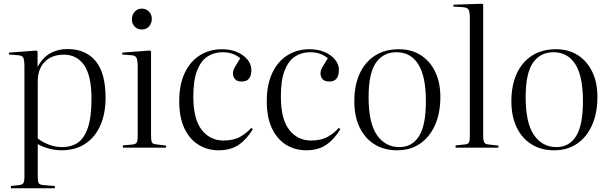

<svg xmlns="http://www.w3.org/2000/svg" viewBox="-20 -786 3245 1022"><path d="M38 216V204L83 199Q98 197 104 189Q110 181 110 154V-430Q110 -468 103.5 -479.5Q97 -491 76 -492L27 -496L28 -506L175 -517L180 -512V-431H181Q207 -480 247.5 -502.5Q288 -525 339 -525Q436 -525 489 -461Q542 -397 542 -266Q542 -181 514 -118Q486 -55 433.5 -20.5Q381 14 307 14Q276 14 242.5 5.5Q209 -3 181 -19V154Q181 178 185.5 187.5Q190 197 209 199L272 204V216ZM312 -3Q359 -3 393.5 -26Q428 -49 447.5 -105.5Q467 -162 467 -260Q467 -383 428 -439Q389 -495 320 -495Q256 -495 218.5 -457.5Q181 -420 181 -352V-49Q207 -29 240.5 -16Q274 -3 312 -3Z M735 -629Q712 -629 697 -644.5Q682 -660 682 -683Q682 -707 697 -723.5Q712 -740 735 -740Q758 -740 773 -724.5Q788 -709 788 -686Q788 -662 773.5 -645.5Q759 -629 735 -629ZM634 0V-12L687 -17Q703 -19 708 -28Q713 -37 713 -63V-430Q713 -466 706.5 -478.5Q700 -491 679 -492L630 -496L631 -506L778 -517L784 -512V-61Q784 -37 789 -28Q794 -19 809 -18L864 -11V0Z M1144 14Q1084 14 1036.5 -15.5Q989 -45 961.5 -103Q934 -161 934 -247Q934 -336 963.5 -398Q993 -460 1044.5 -492Q1096 -524 1161 -524Q1208 -524 1243 -508.5Q1278 -493 1298 -468Q1318 -443 1318 -414Q1318 -352 1267 -352Q1242 -352 1231 -364.5Q1220 -377 1220 -396Q1220 -412 1230.5 -429.5Q1241 -447 1259 -476Q1239 -492 1216.5 -500Q1194 -508 1164 -508Q1120 -508 1085 -485.5Q1050 -463 1029.5 -411.5Q1009 -360 1009 -272Q1009 -152 1053.5 -95Q1098 -38 1170 -38Q1224 -38 1259.5 -58.5Q1295 -79 1317 -105L1326 -99Q1294 -45 1251 -15.5Q1208 14 1144 14Z M1610 14Q1550 14 1502.5 -15.5Q1455 -45 1427.5 -103Q1400 -161 1400 -247Q1400 -336 1429.5 -398Q1459 -460 1510.5 -492Q1562 -524 1627 -524Q1674 -524 1709 -508.5Q1744 -493 1764 -468Q1784 -443 1784 -414Q1784 -352 1733 -352Q1708 -352 1697 -364.5Q1686 -377 1686 -396Q1686 -412 1696.5 -429.5Q1707 -447 1725 -476Q1705 -492 1682.5 -500Q1660 -508 1630 -508Q1586 -508 1551 -485.5Q1516 -463 1495.5 -411.5Q1475 -360 1475 -272Q1475 -152 1519.5 -95Q1564 -38 1636 -38Q1690 -38 1725.5 -58.5Q1761 -79 1783 -105L1792 -99Q1760 -45 1717 -15.5Q1674 14 1610 14Z M2094 14Q2024 14 1973 -18Q1922 -50 1894 -108.5Q1866 -167 1866 -247Q1866 -332 1894.5 -394Q1923 -456 1976 -490Q2029 -524 2103 -524Q2170 -524 2219.5 -492.5Q2269 -461 2296.5 -404Q2324 -347 2324 -270Q2324 -184 2295.5 -120Q2267 -56 2215.5 -21Q2164 14 2094 14ZM2106 -3Q2173 -3 2210 -60.5Q2247 -118 2247 -247Q2247 -380 2206.5 -444Q2166 -508 2090 -508Q2020 -508 1981 -452Q1942 -396 1942 -269Q1942 -131 1986.5 -67Q2031 -3 2106 -3Z M2405 0V-12L2453 -17Q2471 -18 2476 -27.5Q2481 -37 2481 -64V-689Q2481 -724 2474 -735Q2467 -746 2443 -748L2393 -751L2394 -761L2546 -766L2552 -762V-62Q2552 -38 2557.5 -28Q2563 -18 2581 -17L2633 -11V0Z M2930 14Q2860 14 2809 -18Q2758 -50 2730 -108.5Q2702 -167 2702 -247Q2702 -332 2730.5 -394Q2759 -456 2812 -490Q2865 -524 2939 -524Q3006 -524 3055.5 -492.5Q3105 -461 3132.5 -404Q3160 -347 3160 -270Q3160 -184 3131.5 -120Q3103 -56 3051.5 -21Q3000 14 2930 14ZM2942 -3Q3009 -3 3046 -60.5Q3083 -118 3083 -247Q3083 -380 3042.5 -444Q3002 -508 2926 -508Q2856 -508 2817 -452Q2778 -396 2778 -269Q2778 -131 2822.5 -67Q2867 -3 2942 -3Z"/></svg>

Font: Literata 72pt Light
Style: Regular
Weight: 300
Designer: Latin by Veronika Burian and Jose Scaglione. Greek by Irene Vlachou. Cyrillic by Vera Evstafieva.
Foundry: TypeTogether
Version: Version 3.002